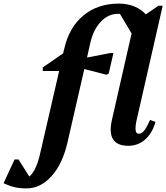

<svg xmlns="http://www.w3.org/2000/svg" viewBox="-214 -797 925 1068"><path d="M-67 251Q-103 251 -131.5 244.5Q-160 238 -194 222L-133 90H-111L-51 185Q-12 153 10 54L115 -402H24V-422L137 -500L143 -524Q170 -645 250 -711Q330 -777 447 -777Q495 -777 533.5 -761Q572 -745 597 -717L667 -765H691L546 -129Q529 -53 558 -53Q574 -53 588 -70.5Q602 -88 621 -130L651 -119Q633 -56 593.5 -21Q554 14 500 14Q375 14 409 -132L518 -611L453 -720Q447 -720 442 -720Q388 -720 346.5 -676Q305 -632 288 -557L270 -477L400 -502H417L391 -389L379 -381L255 -413L161 -3Q134 114 73 182.5Q12 251 -67 251Z"/></svg>

Font: Platypi SemiBold
Style: Italic
Weight: 600
Italic angle: -13°
Designer: David Sargent
Foundry: Bolt Cutter Type
Version: Version 1.200; ttfautohint (v1.8.4.7-5d5b)